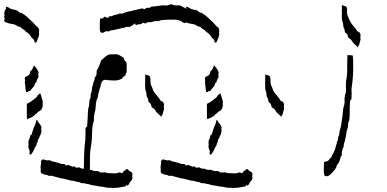

<svg xmlns="http://www.w3.org/2000/svg" viewBox="-109 -749 1844 914"><path d="M52.7 -438.5Q54.7 -433.6 59.6 -429.7Q63.5 -426.8 65.4 -421.9Q70.3 -416 73.2 -408.2Q76.2 -401.4 72.3 -393.6Q72.3 -393.6 72.3 -393.6Q72.3 -393.6 72.3 -393.6Q74.2 -389.6 74.2 -385.7Q74.2 -381.8 72.3 -377.9Q69.3 -374 67.4 -370.1Q65.4 -365.2 64.5 -360.4Q64.5 -356.4 60.5 -354.5Q57.6 -353.5 56.6 -349.6Q55.7 -339.8 48.8 -334Q42 -327.1 37.1 -319.3Q36.1 -317.4 34.2 -316.4Q32.2 -315.4 29.3 -315.4Q25.4 -315.4 22.5 -311.5Q18.6 -308.6 14.6 -312.5Q12.7 -320.3 12.7 -328.1Q11.7 -335.9 10.7 -343.8Q10.7 -348.6 9.8 -354.5Q8.8 -356.4 8.8 -358.4Q8.8 -362.3 10.7 -364.3Q9.8 -370.1 8.8 -375Q8.8 -379.9 12.7 -383.8Q19.5 -385.7 24.4 -388.7Q29.3 -392.6 32.2 -397.5Q34.2 -400.4 34.2 -403.3Q33.2 -407.2 35.2 -409.2Q42 -414.1 45.9 -421.9Q48.8 -428.7 51.8 -436.5Q52.7 -436.5 52.7 -437.5Q52.7 -437.5 52.7 -438.5ZM81.1 -304.7Q84 -303.7 84 -300.8Q85 -297.9 85.9 -295.9Q88.9 -286.1 91.8 -275.4Q94.7 -269.5 94.7 -263.7Q94.7 -258.8 93.8 -254.9Q94.7 -249 93.8 -243.2Q93.8 -237.3 89.8 -231.4Q86.9 -223.6 78.1 -219.7Q70.3 -216.8 66.4 -209Q62.5 -209 59.6 -206.1Q57.6 -203.1 55.7 -200.2Q47.9 -194.3 39.1 -189.5Q29.3 -185.5 19.5 -181.6Q18.6 -191.4 18.6 -201.2Q18.6 -210.9 18.6 -219.7Q18.6 -228.5 18.6 -237.3Q18.6 -246.1 18.6 -254.9Q26.4 -257.8 32.2 -261.7Q39.1 -266.6 44.9 -270.5Q51.8 -276.4 59.6 -282.2Q67.4 -287.1 70.3 -295.9Q73.2 -296.9 76.2 -299.8Q78.1 -302.7 81.1 -304.7ZM65.4 -178.7Q66.4 -178.7 67.4 -176.8Q68.4 -174.8 69.3 -174.8Q72.3 -166 79.1 -160.2Q85 -153.3 87.9 -144.5Q88.9 -141.6 87.9 -138.7Q86.9 -135.7 86.9 -132.8Q86.9 -131.8 87.9 -130.9Q87.9 -129.9 87.9 -128.9Q88.9 -123 86.9 -118.2Q85 -112.3 84 -107.4Q79.1 -101.6 78.1 -94.7Q76.2 -87.9 70.3 -83Q72.3 -80.1 71.3 -77.1Q70.3 -74.2 68.4 -71.3Q66.4 -68.4 65.4 -64.5Q65.4 -60.5 64.5 -57.6Q56.6 -47.9 52.7 -36.1Q47.9 -24.4 39.1 -14.6Q38.1 -12.7 36.1 -12.7Q36.1 -12.7 35.2 -12.7Q33.2 -13.7 32.2 -15.6Q30.3 -18.6 31.2 -20.5Q32.2 -22.5 32.2 -25.4Q32.2 -33.2 28.3 -40Q25.4 -46.9 26.4 -54.7Q26.4 -56.6 26.4 -58.6Q26.4 -59.6 27.3 -61.5Q26.4 -63.5 26.4 -66.4Q26.4 -68.4 26.4 -70.3Q25.4 -78.1 29.3 -85Q33.2 -91.8 34.2 -98.6Q33.2 -101.6 35.2 -104.5Q36.1 -106.4 40 -105.5Q43.9 -118.2 47.9 -129.9Q51.8 -142.6 57.6 -154.3Q60.5 -160.2 61.5 -166Q62.5 -172.9 65.4 -178.7Z M-81.1 -716.8Q-79.1 -716.8 -74.2 -715.8Q-70.3 -713.9 -69.3 -713.9Q-63.5 -710 -57.6 -707Q-51.8 -705.1 -44.9 -703.1Q-36.1 -703.1 -28.3 -699.2Q-20.5 -694.3 -14.6 -689.5Q-11.7 -686.5 -8.8 -688.5Q-6.8 -689.5 -3.9 -685.5Q8.8 -678.7 19.5 -668.9Q30.3 -659.2 40 -649.4Q47.9 -643.6 53.7 -635.7Q59.6 -628.9 66.4 -622.1Q74.2 -618.2 76.2 -610.4Q78.1 -605.5 77.1 -601.6Q77.1 -597.7 76.2 -594.7Q78.1 -589.8 77.1 -585.9Q77.1 -581.1 75.2 -577.1Q74.2 -571.3 71.3 -565.4Q68.4 -559.6 67.4 -553.7Q65.4 -551.8 63.5 -547.9Q62.5 -545.9 60.5 -545.9Q59.6 -545.9 58.6 -546.9Q54.7 -547.9 54.7 -550.8Q54.7 -553.7 53.7 -556.6Q51.8 -563.5 45.9 -566.4Q40 -570.3 38.1 -575.2Q33.2 -585 23.4 -591.8Q13.7 -597.7 6.8 -606.4Q2 -608.4 -2 -611.3Q-5.9 -614.3 -8.8 -617.2Q-11.7 -622.1 -16.6 -622.1Q-21.5 -622.1 -25.4 -624Q-37.1 -633.8 -51.8 -634.8Q-67.4 -636.7 -80.1 -642.6Q-86.9 -643.6 -88.9 -649.4Q-89.8 -655.3 -85.9 -660.2Q-86.9 -661.1 -86.9 -662.1Q-87.9 -663.1 -87.9 -664.1Q-88.9 -665 -88.9 -666Q-88.9 -667 -88.9 -668Q-88.9 -670.9 -88.9 -672.9Q-87.9 -675.8 -86.9 -677.7Q-88.9 -681.6 -88.9 -684.6Q-88.9 -686.5 -88.9 -687.5Q-87.9 -693.4 -85.9 -698.2Q-85 -702.1 -81.1 -706.1Q-78.1 -710.9 -81.1 -714.8Q-82 -715.8 -82 -716.8Q-81.1 -716.8 -81.1 -716.8Z M416 -490.2Q421.9 -490.2 426.8 -490.2Q432.6 -490.2 438.5 -490.2Q441.4 -491.2 443.4 -491.2Q453.1 -490.2 460.9 -485.4Q470.7 -479.5 480.5 -473.6Q481.4 -468.8 482.4 -464.8Q484.4 -460 488.3 -457Q493.2 -455.1 493.2 -450.2Q494.1 -446.3 494.1 -441.4Q494.1 -439.5 494.1 -436.5Q494.1 -434.6 494.1 -431.6Q494.1 -430.7 494.1 -428.7Q494.1 -427.7 494.1 -426.8Q494.1 -426.8 494.1 -425.8Q493.2 -420.9 494.1 -415Q494.1 -410.2 493.2 -404.3Q491.2 -400.4 489.3 -396.5Q488.3 -392.6 487.3 -388.7Q481.4 -386.7 478.5 -382.8Q474.6 -379.9 471.7 -375Q465.8 -372.1 459 -369.1Q452.1 -367.2 445.3 -366.2Q435.5 -365.2 424.8 -366.2Q415 -367.2 405.3 -367.2Q399.4 -369.1 392.6 -369.1Q385.7 -369.1 380.9 -365.2Q376 -361.3 374 -355.5Q372.1 -349.6 370.1 -343.8Q370.1 -335.9 366.2 -328.1Q363.3 -320.3 362.3 -312.5Q359.4 -305.7 358.4 -298.8Q357.4 -292 356.4 -285.2Q348.6 -270.5 347.7 -254.9Q346.7 -239.3 344.7 -223.6Q340.8 -212.9 339.8 -203.1Q337.9 -192.4 337.9 -181.6Q338.9 -175.8 336.9 -169.9Q335 -164.1 333 -158.2Q329.1 -133.8 329.1 -108.4Q329.1 -84 325.2 -59.6Q318.4 -23.4 319.3 13.7Q320.3 49.8 316.4 85.9Q309.6 85.9 302.7 85Q296.9 85 290 84Q290 80.1 290 76.2Q290 72.3 290 68.4Q290 68.4 290 68.4Q290 68.4 290 68.4Q290 38.1 291 6.8Q291 -23.4 293.9 -53.7Q295.9 -68.4 296.9 -82Q297.9 -95.7 297.9 -109.4Q297.9 -112.3 297.9 -114.3Q297.9 -117.2 297.9 -120.1Q297.9 -127 297.9 -134.8Q297.9 -141.6 305.7 -147.5Q307.6 -168.9 308.6 -190.4Q308.6 -211.9 311.5 -233.4Q315.4 -243.2 315.4 -252.9Q316.4 -263.7 317.4 -274.4Q322.3 -280.3 322.3 -288.1Q322.3 -295.9 323.2 -303.7Q327.1 -309.6 328.1 -317.4Q329.1 -324.2 329.1 -332Q332 -337.9 333 -344.7Q335 -350.6 335.9 -357.4Q339.8 -363.3 340.8 -370.1Q340.8 -377.9 344.7 -383.8Q350.6 -389.6 350.6 -397.5Q351.6 -405.3 351.6 -413.1Q352.5 -417 355.5 -419.9Q358.4 -423.8 359.4 -427.7Q364.3 -435.5 366.2 -444.3Q369.1 -453.1 373 -461.9Q381.8 -469.7 391.6 -478.5Q401.4 -487.3 415 -490.2Q415 -490.2 415 -490.2Q415 -490.2 416 -490.2Z M93.8 9.8Q93.8 9.8 94.7 9.8Q95.7 9.8 96.7 9.8Q98.6 9.8 100.6 10.7Q105.5 11.7 111.3 13.7Q116.2 15.6 122.1 13.7Q126 12.7 129.9 14.6Q132.8 17.6 137.7 18.6Q145.5 20.5 154.3 22.5Q163.1 25.4 171.9 27.3Q177.7 30.3 183.6 31.2Q190.4 32.2 197.3 32.2Q201.2 32.2 202.1 36.1Q203.1 41 207 39.1Q213.9 34.2 220.7 38.1Q228.5 42 235.4 43.9Q238.3 46.9 241.2 43.9Q245.1 41 247.1 43.9Q250 49.8 257.8 48.8Q264.6 47.9 270.5 47.9Q274.4 52.7 282.2 53.7Q289.1 53.7 295.9 54.7Q302.7 59.6 311.5 59.6Q320.3 58.6 328.1 60.5Q335 65.4 342.8 65.4Q350.6 64.5 358.4 65.4Q362.3 69.3 368.2 71.3Q374 73.2 379.9 72.3Q386.7 70.3 393.6 72.3Q400.4 74.2 407.2 75.2Q419.9 76.2 433.6 76.2Q446.3 77.1 459 72.3Q460.9 70.3 462.9 71.3Q463.9 73.2 465.8 74.2Q471.7 77.1 474.6 73.2Q478.5 69.3 479.5 65.4Q483.4 63.5 487.3 61.5Q490.2 59.6 493.2 55.7Q499 55.7 502.9 60.5Q505.9 65.4 510.7 67.4Q516.6 68.4 519.5 73.2Q521.5 77.1 521.5 81.1Q521.5 82 521.5 83Q521.5 85 520.5 86.9Q520.5 87.9 519.5 89.8Q520.5 91.8 521.5 93.8Q521.5 96.7 521.5 98.6Q520.5 105.5 516.6 110.4Q511.7 115.2 507.8 120.1Q507.8 124 504.9 127.9Q502.9 130.9 499 132.8Q498 137.7 494.1 132.8Q491.2 128.9 490.2 134.8Q490.2 138.7 486.3 138.7Q482.4 139.6 479.5 139.6Q466.8 142.6 453.1 144.5Q443.4 145.5 433.6 145.5Q429.7 145.5 426.8 145.5Q415 145.5 403.3 144.5Q392.6 142.6 380.9 140.6Q370.1 139.6 359.4 137.7Q348.6 134.8 337.9 133.8Q330.1 133.8 324.2 130.9Q317.4 128.9 309.6 127Q303.7 127 297.9 125Q292 123 285.2 123Q280.3 124 276.4 122.1Q272.5 120.1 268.6 118.2Q261.7 117.2 255.9 116.2Q249 114.3 243.2 112.3Q234.4 111.3 227.5 110.4Q220.7 108.4 212.9 106.4Q206.1 105.5 200.2 103.5Q194.3 100.6 187.5 100.6Q182.6 100.6 178.7 99.6Q173.8 97.7 169.9 96.7Q163.1 94.7 156.2 92.8Q149.4 91.8 142.6 88.9Q137.7 86.9 132.8 87.9Q127.9 88.9 123 87.9Q117.2 84 110.4 83Q103.5 83 97.7 80.1Q94.7 78.1 90.8 77.1Q85.9 76.2 85.9 72.3Q84 68.4 85 64.5Q85 59.6 85 55.7Q84 51.8 84 47.9Q85 43 85 39.1Q86.9 31.2 86.9 23.4Q85 19.5 87.9 15.6Q90.8 12.7 93.8 9.8Q93.8 9.8 93.8 9.8Q93.8 9.8 93.8 9.8Z M583 -395.5Q587.9 -391.6 594.7 -390.6Q601.6 -389.6 604.5 -384.8Q608.4 -374 607.4 -363.3Q606.4 -352.5 610.4 -342.8Q613.3 -335.9 616.2 -330.1Q619.1 -323.2 621.1 -316.4Q627.9 -303.7 638.7 -293Q649.4 -282.2 655.3 -269.5Q659.2 -268.6 662.1 -266.6Q666 -264.6 668 -261.7Q670.9 -256.8 671.9 -251Q671.9 -246.1 670.9 -240.2Q671.9 -236.3 671.9 -232.4Q671.9 -229.5 670.9 -226.6Q668.9 -218.8 667 -211.9Q666 -207 663.1 -202.1Q659.2 -198.2 659.2 -192.4Q656.2 -195.3 652.3 -199.2Q649.4 -203.1 645.5 -206.1Q635.7 -212.9 630.9 -222.7Q625 -232.4 614.3 -237.3Q611.3 -243.2 610.4 -249Q608.4 -255.9 603.5 -259.8Q596.7 -263.7 596.7 -270.5Q596.7 -277.3 593.8 -282.2Q589.8 -287.1 588.9 -293Q588.9 -298.8 587.9 -304.7Q586.9 -311.5 584 -319.3Q582 -326.2 582 -333Q582 -337.9 582 -342.8Q582 -347.7 582 -353.5Q582 -363.3 582 -374Q582 -384.8 583 -395.5Z M704.1 -728.5Q710 -728.5 715.8 -725.6Q720.7 -723.6 726.6 -723.6Q733.4 -722.7 740.2 -723.6Q747.1 -724.6 752.9 -720.7Q758.8 -716.8 765.6 -713.9Q773.4 -711.9 777.3 -706.1Q782.2 -701.2 784.2 -695.3Q787.1 -688.5 793.9 -686.5Q793 -681.6 793.9 -677.7Q794.9 -672.9 794.9 -668.9Q794.9 -668 793.9 -668Q793.9 -668 793 -668Q793 -664.1 793.9 -660.2Q794.9 -656.2 794.9 -652.3Q788.1 -649.4 782.2 -644.5Q775.4 -638.7 766.6 -639.6Q760.7 -643.6 753.9 -647.5Q748 -651.4 740.2 -653.3Q728.5 -656.2 716.8 -655.3Q704.1 -655.3 692.4 -655.3Q683.6 -654.3 673.8 -654.3Q665 -654.3 655.3 -652.3Q645.5 -647.5 634.8 -648.4Q623 -649.4 614.3 -643.6Q606.4 -643.6 598.6 -643.6Q590.8 -643.6 585 -637.7Q582 -636.7 577.1 -638.7Q573.2 -640.6 569.3 -640.6Q565.4 -632.8 556.6 -633.8Q546.9 -633.8 540 -629.9Q537.1 -627.9 536.1 -631.8Q535.2 -636.7 533.2 -637.7Q527.3 -633.8 521.5 -628.9Q516.6 -624 508.8 -621.1Q504.9 -621.1 500 -621.1Q495.1 -622.1 490.2 -620.1Q483.4 -617.2 475.6 -616.2Q467.8 -615.2 460.9 -612.3Q450.2 -611.3 439.5 -607.4Q428.7 -604.5 418 -604.5Q414.1 -599.6 407.2 -599.6Q400.4 -599.6 394.5 -600.6Q390.6 -596.7 382.8 -593.8Q380.9 -592.8 377.9 -592.8Q374 -592.8 369.1 -595.7Q366.2 -602.5 366.2 -610.4Q366.2 -618.2 366.2 -626Q366.2 -629.9 366.2 -634.8Q366.2 -638.7 366.2 -642.6Q367.2 -651.4 367.2 -659.2Q366.2 -662.1 370.1 -661.1Q374 -660.2 377 -661.1Q381.8 -660.2 383.8 -665Q384.8 -668.9 389.6 -669.9Q393.6 -666 400.4 -665Q407.2 -664.1 411.1 -668.9Q411.1 -672.9 415 -672.9Q418 -672.9 420.9 -670.9Q425.8 -673.8 430.7 -675.8Q435.5 -677.7 440.4 -678.7Q448.2 -678.7 455.1 -682.6Q462.9 -686.5 469.7 -683.6Q474.6 -683.6 478.5 -686.5Q482.4 -688.5 487.3 -689.5Q495.1 -693.4 503.9 -694.3Q512.7 -695.3 520.5 -697.3Q525.4 -699.2 530.3 -701.2Q535.2 -702.1 540 -702.1Q546.9 -705.1 554.7 -706.1Q561.5 -707 569.3 -709Q572.3 -708 575.2 -706.1Q578.1 -704.1 582 -706.1Q584 -711.9 591.8 -711.9Q598.6 -711.9 604.5 -711.9Q608.4 -717.8 615.2 -717.8Q622.1 -718.8 628.9 -718.8Q640.6 -720.7 650.4 -721.7Q661.1 -723.6 671.9 -723.6Q678.7 -722.7 685.5 -722.7Q692.4 -723.6 698.2 -726.6Q700.2 -726.6 701.2 -727.5Q702.1 -727.5 704.1 -728.5Z M910.2 -438.5Q912.1 -433.6 917 -429.7Q920.9 -426.8 922.9 -421.9Q927.7 -416 930.7 -408.2Q933.6 -401.4 929.7 -393.6Q929.7 -393.6 929.7 -393.6Q929.7 -393.6 929.7 -393.6Q931.6 -389.6 931.6 -385.7Q931.6 -381.8 929.7 -377.9Q926.8 -374 924.8 -370.1Q922.9 -365.2 921.9 -360.4Q921.9 -356.4 918 -354.5Q915 -353.5 914.1 -349.6Q913.1 -339.8 906.2 -334Q899.4 -327.1 894.5 -319.3Q893.6 -317.4 891.6 -316.4Q889.6 -315.4 886.7 -315.4Q882.8 -315.4 879.9 -311.5Q876 -308.6 872.1 -312.5Q870.1 -320.3 870.1 -328.1Q869.1 -335.9 868.2 -343.8Q868.2 -348.6 867.2 -354.5Q866.2 -356.4 866.2 -358.4Q866.2 -362.3 868.2 -364.3Q867.2 -370.1 866.2 -375Q866.2 -379.9 870.1 -383.8Q877 -385.7 881.8 -388.7Q886.7 -392.6 889.6 -397.5Q891.6 -400.4 891.6 -403.3Q890.6 -407.2 892.6 -409.2Q899.4 -414.1 903.3 -421.9Q906.2 -428.7 909.2 -436.5Q910.2 -436.5 910.2 -437.5Q910.2 -437.5 910.2 -438.5ZM938.5 -304.7Q941.4 -303.7 941.4 -300.8Q942.4 -297.9 943.4 -295.9Q946.3 -286.1 949.2 -275.4Q952.1 -269.5 952.1 -263.7Q952.1 -258.8 951.2 -254.9Q952.1 -249 951.2 -243.2Q951.2 -237.3 947.3 -231.4Q944.3 -223.6 935.5 -219.7Q927.7 -216.8 923.8 -209Q919.9 -209 917 -206.1Q915 -203.1 913.1 -200.2Q905.3 -194.3 896.5 -189.5Q886.7 -185.5 877 -181.6Q876 -191.4 876 -201.2Q876 -210.9 876 -219.7Q876 -228.5 876 -237.3Q876 -246.1 876 -254.9Q883.8 -257.8 889.6 -261.7Q896.5 -266.6 902.3 -270.5Q909.2 -276.4 917 -282.2Q924.8 -287.1 927.7 -295.9Q930.7 -296.9 933.6 -299.8Q935.5 -302.7 938.5 -304.7ZM922.9 -178.7Q923.8 -178.7 924.8 -176.8Q925.8 -174.8 926.8 -174.8Q929.7 -166 936.5 -160.2Q942.4 -153.3 945.3 -144.5Q946.3 -141.6 945.3 -138.7Q944.3 -135.7 944.3 -132.8Q944.3 -131.8 945.3 -130.9Q945.3 -129.9 945.3 -128.9Q946.3 -123 944.3 -118.2Q942.4 -112.3 941.4 -107.4Q936.5 -101.6 935.5 -94.7Q933.6 -87.9 927.7 -83Q929.7 -80.1 928.7 -77.1Q927.7 -74.2 925.8 -71.3Q923.8 -68.4 922.9 -64.5Q922.9 -60.5 921.9 -57.6Q914.1 -47.9 910.2 -36.1Q905.3 -24.4 896.5 -14.6Q895.5 -12.7 893.6 -12.7Q893.6 -12.7 892.6 -12.7Q890.6 -13.7 889.6 -15.6Q887.7 -18.6 888.7 -20.5Q889.6 -22.5 889.6 -25.4Q889.6 -33.2 885.7 -40Q882.8 -46.9 883.8 -54.7Q883.8 -56.6 883.8 -58.6Q883.8 -59.6 884.8 -61.5Q883.8 -63.5 883.8 -66.4Q883.8 -68.4 883.8 -70.3Q882.8 -78.1 886.7 -85Q890.6 -91.8 891.6 -98.6Q890.6 -101.6 892.6 -104.5Q893.6 -106.4 897.5 -105.5Q901.4 -118.2 905.3 -129.9Q909.2 -142.6 915 -154.3Q918 -160.2 918.9 -166Q919.9 -172.9 922.9 -178.7Z M665 9.8Q665 9.8 666 9.8Q667 9.8 668 9.8Q669.9 9.8 671.9 10.7Q676.8 11.7 682.6 13.7Q687.5 15.6 693.4 13.7Q697.3 12.7 701.2 14.6Q704.1 17.6 709 18.6Q716.8 20.5 725.6 22.5Q734.4 25.4 743.2 27.3Q749 30.3 754.9 31.2Q761.7 32.2 768.6 32.2Q772.5 32.2 773.4 36.1Q774.4 41 778.3 39.1Q785.2 34.2 792 38.1Q799.8 42 806.6 43.9Q809.6 46.9 812.5 43.9Q816.4 41 818.4 43.9Q821.3 49.8 829.1 48.8Q835.9 47.9 841.8 47.9Q845.7 52.7 853.5 53.7Q860.4 53.7 867.2 54.7Q874 59.6 882.8 59.6Q891.6 58.6 899.4 60.5Q906.2 65.4 914.1 65.4Q921.9 64.5 929.7 65.4Q933.6 69.3 939.5 71.3Q945.3 73.2 951.2 72.3Q958 70.3 964.8 72.3Q971.7 74.2 978.5 75.2Q991.2 76.2 1004.9 76.2Q1017.6 77.1 1030.3 72.3Q1032.2 70.3 1034.2 71.3Q1035.2 73.2 1037.1 74.2Q1043 77.1 1045.9 73.2Q1049.8 69.3 1050.8 65.4Q1054.7 63.5 1058.6 61.5Q1061.5 59.6 1064.5 55.7Q1070.3 55.7 1074.2 60.5Q1077.1 65.4 1082 67.4Q1087.9 68.4 1090.8 73.2Q1092.8 77.1 1092.8 81.1Q1092.8 82 1092.8 83Q1092.8 85 1091.8 86.9Q1091.8 87.9 1090.8 89.8Q1091.8 91.8 1092.8 93.8Q1092.8 96.7 1092.8 98.6Q1091.8 105.5 1087.9 110.4Q1083 115.2 1079.1 120.1Q1079.1 124 1076.2 127.9Q1074.2 130.9 1070.3 132.8Q1069.3 137.7 1065.4 132.8Q1062.5 128.9 1061.5 134.8Q1061.5 138.7 1057.6 138.7Q1053.7 139.6 1050.8 139.6Q1038.1 142.6 1024.4 144.5Q1014.6 145.5 1004.9 145.5Q1001 145.5 998 145.5Q986.3 145.5 974.6 144.5Q963.9 142.6 952.1 140.6Q941.4 139.6 930.7 137.7Q919.9 134.8 909.2 133.8Q901.4 133.8 895.5 130.9Q888.7 128.9 880.9 127Q875 127 869.1 125Q863.3 123 856.4 123Q851.6 124 847.7 122.1Q843.8 120.1 839.8 118.2Q833 117.2 827.1 116.2Q820.3 114.3 814.5 112.3Q805.7 111.3 798.8 110.4Q792 108.4 784.2 106.4Q777.3 105.5 771.5 103.5Q765.6 100.6 758.8 100.6Q753.9 100.6 750 99.6Q745.1 97.7 741.2 96.7Q734.4 94.7 727.5 92.8Q720.7 91.8 713.9 88.9Q709 86.9 704.1 87.9Q699.2 88.9 694.3 87.9Q688.5 84 681.6 83Q674.8 83 668.9 80.1Q666 78.1 662.1 77.1Q657.2 76.2 657.2 72.3Q655.3 68.4 656.2 64.5Q656.2 59.6 656.2 55.7Q655.3 51.8 655.3 47.9Q656.2 43 656.2 39.1Q658.2 31.2 658.2 23.4Q656.2 19.5 659.2 15.6Q662.1 12.7 665 9.8Q665 9.8 665 9.8Q665 9.8 665 9.8Z M776.4 -716.8Q778.3 -716.8 783.2 -715.8Q787.1 -713.9 788.1 -713.9Q793.9 -710 799.8 -707Q805.7 -705.1 812.5 -703.1Q821.3 -703.1 829.1 -699.2Q836.9 -694.3 842.8 -689.5Q845.7 -686.5 848.6 -688.5Q850.6 -689.5 853.5 -685.5Q866.2 -678.7 877 -668.9Q887.7 -659.2 897.5 -649.4Q905.3 -643.6 911.1 -635.7Q917 -628.9 923.8 -622.1Q931.6 -618.2 933.6 -610.4Q935.5 -605.5 934.6 -601.6Q934.6 -597.7 933.6 -594.7Q935.5 -589.8 934.6 -585.9Q934.6 -581.1 932.6 -577.1Q931.6 -571.3 928.7 -565.4Q925.8 -559.6 924.8 -553.7Q922.9 -551.8 920.9 -547.9Q919.9 -545.9 918 -545.9Q917 -545.9 916 -546.9Q912.1 -547.9 912.1 -550.8Q912.1 -553.7 911.1 -556.6Q909.2 -563.5 903.3 -566.4Q897.5 -570.3 895.5 -575.2Q890.6 -585 880.9 -591.8Q871.1 -597.7 864.3 -606.4Q859.4 -608.4 855.5 -611.3Q851.6 -614.3 848.6 -617.2Q845.7 -622.1 840.8 -622.1Q835.9 -622.1 832 -624Q820.3 -633.8 805.7 -634.8Q790 -636.7 777.3 -642.6Q770.5 -643.6 768.6 -649.4Q767.6 -655.3 771.5 -660.2Q770.5 -661.1 770.5 -662.1Q769.5 -663.1 769.5 -664.1Q768.6 -665 768.6 -666Q768.6 -667 768.6 -668Q768.6 -670.9 768.6 -672.9Q769.5 -675.8 770.5 -677.7Q768.6 -681.6 768.6 -684.6Q768.6 -686.5 768.6 -687.5Q769.5 -693.4 771.5 -698.2Q772.5 -702.1 776.4 -706.1Q779.3 -710.9 776.4 -714.8Q775.4 -715.8 775.4 -716.8Q776.4 -716.8 776.4 -716.8Z M1154.3 -395.5Q1159.2 -391.6 1166 -390.6Q1172.9 -389.6 1175.8 -384.8Q1179.7 -374 1178.7 -363.3Q1177.7 -352.5 1181.6 -342.8Q1184.6 -335.9 1187.5 -330.1Q1190.4 -323.2 1192.4 -316.4Q1199.2 -303.7 1210 -293Q1220.7 -282.2 1226.6 -269.5Q1230.5 -268.6 1233.4 -266.6Q1237.3 -264.6 1239.3 -261.7Q1242.2 -256.8 1243.2 -251Q1243.2 -246.1 1242.2 -240.2Q1243.2 -236.3 1243.2 -232.4Q1243.2 -229.5 1242.2 -226.6Q1240.2 -218.8 1238.3 -211.9Q1237.3 -207 1234.4 -202.1Q1230.5 -198.2 1230.5 -192.4Q1227.5 -195.3 1223.6 -199.2Q1220.7 -203.1 1216.8 -206.1Q1207 -212.9 1202.1 -222.7Q1196.3 -232.4 1185.5 -237.3Q1182.6 -243.2 1181.6 -249Q1179.7 -255.9 1174.8 -259.8Q1168 -263.7 1168 -270.5Q1168 -277.3 1165 -282.2Q1161.1 -287.1 1160.2 -293Q1160.2 -298.8 1159.2 -304.7Q1158.2 -311.5 1155.3 -319.3Q1153.3 -326.2 1153.3 -333Q1153.3 -337.9 1153.3 -342.8Q1153.3 -347.7 1153.3 -353.5Q1153.3 -363.3 1153.3 -374Q1153.3 -384.8 1154.3 -395.5Z M1544.9 -487.3Q1550.8 -485.4 1557.6 -486.3Q1564.5 -486.3 1570.3 -484.4Q1571.3 -472.7 1572.3 -460Q1572.3 -448.2 1572.3 -436.5Q1572.3 -424.8 1572.3 -414.1Q1571.3 -402.3 1571.3 -390.6Q1570.3 -374 1568.4 -356.4Q1565.4 -339.8 1564.5 -323.2Q1564.5 -322.3 1564.5 -322.3Q1564.5 -322.3 1564.5 -322.3Q1564.5 -322.3 1564.5 -321.3Q1564.5 -321.3 1564.5 -321.3Q1564.5 -318.4 1564.5 -315.4Q1564.5 -312.5 1564.5 -308.6Q1564.5 -306.6 1565.4 -303.7Q1565.4 -300.8 1564.5 -297.9Q1564.5 -290 1564.5 -282.2Q1564.5 -275.4 1557.6 -269.5Q1555.7 -246.1 1555.7 -222.7Q1556.6 -198.2 1553.7 -175.8Q1550.8 -170.9 1548.8 -166Q1547.9 -161.1 1547.9 -156.2Q1547.9 -147.5 1545.9 -139.6Q1543 -131.8 1541 -124Q1540 -113.3 1538.1 -102.5Q1536.1 -91.8 1533.2 -81.1Q1532.2 -74.2 1529.3 -68.4Q1527.3 -62.5 1527.3 -55.7Q1528.3 -50.8 1525.4 -46.9Q1521.5 -43 1521.5 -38.1Q1520.5 -31.2 1518.6 -24.4Q1516.6 -17.6 1518.6 -9.8Q1516.6 -6.8 1513.7 -3.9Q1511.7 0 1510.7 3.9Q1510.7 9.8 1507.8 15.6Q1504.9 21.5 1502.9 26.4Q1498 31.2 1495.1 37.1Q1492.2 43 1491.2 48.8Q1485.4 58.6 1477.5 67.4Q1470.7 76.2 1460.9 84Q1456.1 87.9 1449.2 89.8Q1446.3 89.8 1444.3 89.8Q1439.5 89.8 1435.5 86.9Q1433.6 80.1 1432.6 73.2Q1432.6 65.4 1432.6 58.6Q1432.6 54.7 1432.6 50.8Q1432.6 44.9 1432.6 40Q1433.6 31.2 1433.6 22.5Q1433.6 19.5 1437.5 20.5Q1441.4 21.5 1444.3 19.5Q1452.1 18.6 1456.1 12.7Q1460 6.8 1464.8 2.9Q1469.7 1 1469.7 -2.9Q1468.8 -6.8 1471.7 -9.8Q1477.5 -17.6 1480.5 -25.4Q1484.4 -34.2 1487.3 -42Q1488.3 -49.8 1491.2 -57.6Q1494.1 -65.4 1495.1 -73.2Q1498 -78.1 1500 -85Q1501 -90.8 1501 -97.7Q1504.9 -102.5 1505.9 -109.4Q1506.8 -115.2 1506.8 -122.1Q1511.7 -135.7 1514.6 -150.4Q1516.6 -165 1518.6 -179.7Q1521.5 -194.3 1522.5 -209Q1523.4 -224.6 1526.4 -239.3Q1532.2 -252.9 1531.2 -266.6Q1530.3 -281.2 1533.2 -294.9Q1539.1 -311.5 1538.1 -328.1Q1537.1 -345.7 1538.1 -362.3Q1541 -374 1542 -386.7Q1543.9 -399.4 1543.9 -412.1Q1543.9 -430.7 1543.9 -449.2Q1543.9 -467.8 1544.9 -486.3Q1544.9 -486.3 1544.9 -487.3Q1544.9 -487.3 1544.9 -487.3ZM1518.6 -725.6Q1523.4 -721.7 1530.3 -720.7Q1537.1 -719.7 1541 -714.8Q1543.9 -705.1 1543 -694.3Q1542 -683.6 1545.9 -673.8Q1549.8 -667 1551.8 -660.2Q1554.7 -653.3 1557.6 -647.5Q1564.5 -634.8 1574.2 -624Q1585 -613.3 1591.8 -600.6Q1594.7 -598.6 1598.6 -596.7Q1602.5 -595.7 1604.5 -591.8Q1607.4 -586.9 1607.4 -582Q1607.4 -576.2 1606.4 -571.3Q1607.4 -567.4 1607.4 -563.5Q1607.4 -559.6 1606.4 -556.6Q1604.5 -549.8 1602.5 -543Q1602.5 -537.1 1598.6 -533.2Q1595.7 -528.3 1595.7 -522.5Q1591.8 -526.4 1588.9 -530.3Q1585 -533.2 1582 -536.1Q1572.3 -543 1566.4 -553.7Q1561.5 -563.5 1549.8 -568.4Q1547.9 -573.2 1545.9 -580.1Q1544.9 -585.9 1539.1 -590.8Q1532.2 -593.8 1532.2 -600.6Q1532.2 -607.4 1529.3 -613.3Q1525.4 -618.2 1525.4 -624Q1524.4 -629.9 1524.4 -635.7Q1522.5 -642.6 1520.5 -649.4Q1517.6 -656.2 1518.6 -664.1Q1517.6 -668.9 1517.6 -673.8Q1517.6 -678.7 1518.6 -683.6Q1517.6 -694.3 1518.6 -705.1Q1518.6 -714.8 1518.6 -725.6Z"/></svg>

Font: YzWr
Style: Regular
Weight: 400
Version: Version 1.0